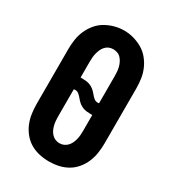

<svg xmlns="http://www.w3.org/2000/svg" viewBox="-182 -848 865 958"><g transform="rotate(30 250.0 -369.0)"><path d="M250 8Q222 8 194.5 2Q167 -4 143 -18Q119 -32 101 -54Q83 -76 72.5 -101.5Q62 -127 58 -155Q54 -183 54 -210V-525Q54 -553 58 -580.5Q62 -608 73 -633.5Q84 -659 102 -681Q120 -703 144 -717Q168 -731 195 -738.5Q222 -746 250 -746Q278 -746 305 -738.5Q332 -731 356 -717Q380 -703 398 -681Q416 -659 427 -633.5Q438 -608 442 -580.5Q446 -553 446 -525V-210Q446 -183 442 -155Q438 -127 427.5 -101.5Q417 -76 399 -54Q381 -32 357 -18Q333 -4 305.5 2Q278 8 250 8ZM313 -368Q315 -368 317.5 -368Q320 -368 322 -369V-525Q322 -537 321 -550Q320 -563 317 -575Q314 -587 308.5 -598.5Q303 -610 294.5 -619.5Q286 -629 274 -633.5Q262 -638 249 -638Q236 -638 224.5 -633Q213 -628 204.5 -618.5Q196 -609 191 -597.5Q186 -586 183 -574Q180 -562 179 -549.5Q178 -537 178 -525V-434Q180 -434 182.5 -434Q185 -434 187 -434Q199 -434 211.5 -432.5Q224 -431 235.5 -426Q247 -421 256.5 -413Q266 -405 274 -395Q282 -385 291.5 -376.5Q301 -368 313 -368ZM250 -97Q263 -97 274.5 -102Q286 -107 294.5 -116Q303 -125 308.5 -136.5Q314 -148 317 -160.5Q320 -173 321 -185.5Q322 -198 322 -210V-301Q320 -301 317.5 -301Q315 -301 313 -301Q301 -301 288.5 -302.5Q276 -304 264.5 -309Q253 -314 243.5 -322Q234 -330 226 -340Q218 -350 208.5 -358.5Q199 -367 187 -367Q185 -367 182.5 -367Q180 -367 178 -366V-210Q178 -198 179 -185.5Q180 -173 183 -160.5Q186 -148 191.5 -136.5Q197 -125 205.5 -116Q214 -107 225.5 -102Q237 -97 250 -97Z"/></g></svg>

Font: Iosevka Slab Extrabold
Style: Regular
Weight: 800
Monospace: yes
Designer: Belleve Invis
Foundry: Belleve Invis
Version: Version 11.1.1; ttfautohint (v1.8.3)